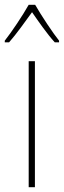

<svg xmlns="http://www.w3.org/2000/svg" viewBox="-41 -783 267 803"><path d="M106 -763H79C55 -720 7 -648 -21 -613V-606H-3C28 -641 66 -695 93 -732C120 -693 156 -641 188 -606H206V-613C183 -641 131 -719 106 -763ZM105 0V-527H79V0Z"/></svg>

Font: Noto Sans Oriya Cond Thin
Style: Regular
Weight: 100
Width: 3
Designer: Amélie Bonet and Sol Matas
Foundry: Google LLC
Version: Version 2.006